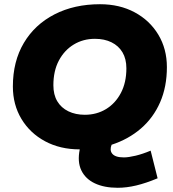

<svg xmlns="http://www.w3.org/2000/svg" viewBox="-20 -698 820 910"><path d="M538 192Q474 192 429.5 171Q385 150 365.5 109.5Q346 69 358 10Q265 10 193.5 -28.5Q122 -67 81.5 -134.5Q41 -202 41 -288Q41 -407 93 -494.5Q145 -582 238.5 -630Q332 -678 454 -678Q547 -678 618.5 -639.5Q690 -601 730.5 -533.5Q771 -466 771 -380Q771 -287 739 -213.5Q707 -140 648 -89Q589 -38 509 -12Q504 0 504.5 11Q505 22 512 30.5Q519 39 532.5 43.5Q546 48 567 48Q589 48 622.5 40Q656 32 694 16L727 147Q672 170 626 181Q580 192 538 192ZM382 -154Q438 -154 482.5 -181Q527 -208 553 -257.5Q579 -307 579 -374Q579 -419 560.5 -450Q542 -481 508.5 -497.5Q475 -514 430 -514Q374 -514 329.5 -487Q285 -460 259 -411Q233 -362 233 -294Q233 -249 251.5 -218Q270 -187 304 -170.5Q338 -154 382 -154Z"/></svg>

Font: Gantari Black
Style: Italic
Weight: 900
Italic angle: -10°
Version: Version 1.000